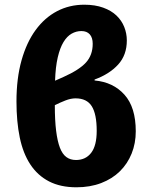

<svg xmlns="http://www.w3.org/2000/svg" viewBox="-20 -779 640 816"><path d="M50 -348Q50 -446 71.5 -522.5Q93 -599 131.5 -651.5Q170 -704 222.5 -731.5Q275 -759 338 -759Q384 -759 418.5 -746.5Q453 -734 475 -713Q497 -692 508 -664.5Q519 -637 519 -607Q519 -545 482 -504.5Q445 -464 382 -441V-437Q461 -430 509 -376.5Q557 -323 557 -221Q557 -170 539.5 -126.5Q522 -83 489.5 -51Q457 -19 410 -1Q363 17 305 17Q237 17 188.5 -8Q140 -33 109 -80Q78 -127 64 -194.5Q50 -262 50 -348ZM301 -361Q281 -361 258 -352Q235 -343 213 -332Q213 -268 218.5 -223.5Q224 -179 234.5 -151.5Q245 -124 262 -111.5Q279 -99 303 -99Q344 -99 367.5 -129.5Q391 -160 391 -223Q391 -294 370 -327.5Q349 -361 301 -361ZM326 -647Q304 -647 284.5 -636Q265 -625 250 -600.5Q235 -576 225.5 -535.5Q216 -495 214 -436L250 -452Q317 -482 345.5 -513.5Q374 -545 374 -593Q374 -619 361.5 -633Q349 -647 326 -647Z"/></svg>

Font: Qzxlaeiskcpccdgjqmyffctclhy
Style: Regular
Weight: 700
Monospace: yes
Designer: Carrois Corporate & Edenspiekermann
Foundry: Carrois Corporate GbR & Edenspiekermann AG
Version: Version 2.001